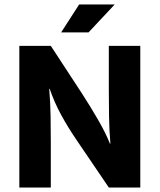

<svg xmlns="http://www.w3.org/2000/svg" viewBox="-20 -834 710 854"><path d="M374 -690H252L332 -814H490ZM66 -630H206L344 -419Q381 -362 415.5 -302.5Q450 -243 469 -195H471Q466 -255 465 -315.5Q464 -376 464 -436V-630H604V0H464L318 -215Q282 -268 252 -323Q222 -378 201 -439H199Q204 -376 205 -318Q206 -260 206 -200V0H66Z"/></svg>

Font: Ek Mukta ExtraBold
Style: Regular
Weight: 800
Designer: Girish Dalvi and Yashodeep Gholap
Foundry: Ek Type
Version: Version 2.538;PS 1.002;hotconv 16.6.51;makeotf.lib2.5.65220;